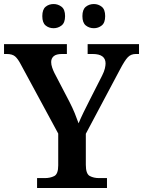

<svg xmlns="http://www.w3.org/2000/svg" viewBox="-22 -933 710 953"><path d="M162 0V-49H200Q227 -49 247 -59Q267 -69 267 -112V-270L82 -612Q67 -641 53 -653Q39 -665 11 -665H-2V-714H310V-665H286Q257 -665 244.5 -654Q232 -643 232 -625Q232 -612 237 -597.5Q242 -583 248 -571L322 -429Q338 -398 349 -371Q360 -344 368 -321Q378 -345 393 -376Q408 -407 425 -440L485 -558Q495 -578 498.5 -593Q502 -608 502 -618Q502 -665 438 -665H413V-714H668V-665H652Q628 -665 612.5 -649Q597 -633 573 -587L404 -269V-115Q404 -70 423.5 -59.5Q443 -49 470 -49H509V0ZM444 -793Q421 -793 404 -806.5Q387 -820 387 -853Q387 -886 404 -899.5Q421 -913 444 -913Q466 -913 483 -899.5Q500 -886 500 -853Q500 -820 483 -806.5Q466 -793 444 -793ZM244 -793Q221 -793 204.5 -806.5Q188 -820 188 -853Q188 -886 204.5 -899.5Q221 -913 244 -913Q266 -913 283.5 -899.5Q301 -886 301 -853Q301 -820 283.5 -806.5Q266 -793 244 -793Z"/></svg>

Font: Noto Serif Thai SemiBold
Style: Regular
Weight: 600
Designer: Monotype Design Team
Foundry: Monotype Imaging Inc.
Version: Version 2.001; ttfautohint (v1.8.4.7-5d5b)